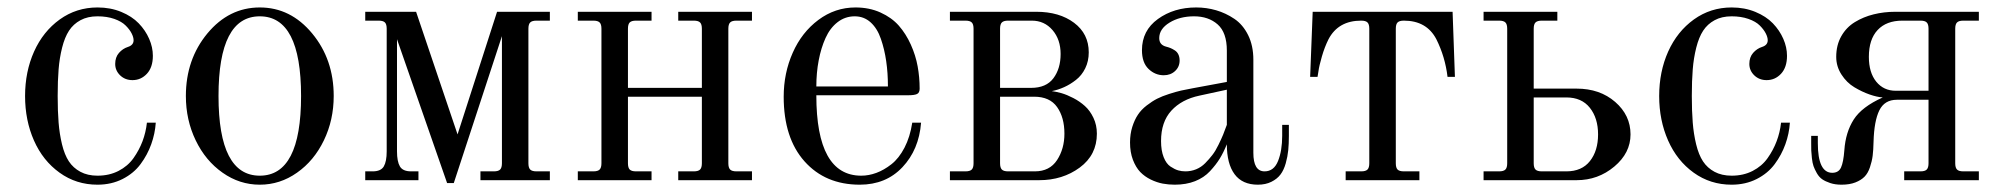

<svg xmlns="http://www.w3.org/2000/svg" viewBox="-20 -488 5421 520"><path d="M244.1 -467.8Q279.3 -467.8 308.3 -455.8Q337.4 -443.8 355.7 -424.8Q374 -405.8 384 -382.8Q394 -359.9 394 -336.9Q394 -305.7 377.9 -288.3Q361.8 -271 338.9 -271Q318.8 -271 305.4 -283.9Q292 -296.9 292 -314.9Q292 -333 302.2 -344.7Q312.5 -356.4 326.2 -360.8Q341.8 -365.7 341.8 -378.9Q341.8 -387.2 336.4 -397.7Q331.1 -408.2 320.3 -418.9Q309.6 -429.7 289.6 -436.8Q269.5 -443.8 244.1 -443.8Q217.3 -443.8 198 -433.3Q178.7 -422.9 167 -405Q155.3 -387.2 148.2 -358.9Q141.1 -330.6 138.7 -300Q136.2 -269.5 136.2 -228Q136.2 -186.5 138.7 -156Q141.1 -125.5 147.9 -97.2Q154.8 -68.8 166.5 -51Q178.2 -33.2 197.8 -22.7Q217.3 -12.2 244.1 -12.2Q275.9 -12.2 301 -25.1Q326.2 -38.1 341.6 -59.8Q356.9 -81.5 366 -105.5Q375 -129.4 377.9 -155.8H401.9Q399.9 -126 389.6 -97.4Q379.4 -68.8 360.8 -43.7Q342.3 -18.6 312 -3.2Q281.7 12.2 244.1 12.2Q186.5 12.2 141.4 -20.3Q96.2 -52.7 72 -107.4Q47.9 -162.1 47.9 -228Q47.9 -293.9 72.3 -348.4Q96.7 -402.8 141.8 -435.3Q187 -467.8 244.1 -467.8Z M795.4 -228Q795.4 -443.8 683.6 -443.8Q571.8 -443.8 571.8 -228Q571.8 -12.2 683.6 -12.2Q795.4 -12.2 795.4 -228ZM883.8 -228Q883.8 -163.1 857.2 -107.9Q830.6 -52.7 784.4 -20.3Q738.3 12.2 683.6 12.2Q628.9 12.2 582.8 -20.3Q536.6 -52.7 510 -107.9Q483.4 -163.1 483.4 -228Q483.4 -327.1 541.7 -397.5Q600.1 -467.8 683.6 -467.8Q767.1 -467.8 825.4 -397.5Q883.8 -327.1 883.8 -228Z M969.2 0V-23.9H989.3Q1011.7 -23.9 1019.5 -37.4Q1027.3 -50.8 1027.3 -78.1V-410.2Q1027.3 -422.4 1022.5 -427.2Q1017.6 -432.1 1005.4 -432.1H969.2V-456.1H1106.9L1219.2 -124L1326.2 -456.1H1469.2V-432.1H1433.1Q1420.9 -432.1 1416 -427.2Q1411.1 -422.4 1411.1 -410.2V-45.9Q1411.1 -33.7 1416 -28.8Q1420.9 -23.9 1433.1 -23.9H1469.2V0H1281.2V-23.9H1317.4Q1329.6 -23.9 1334.5 -28.8Q1339.4 -33.7 1339.4 -45.9V-390.1L1209 7.8H1190.9L1055.2 -381.8V-78.1Q1055.2 -50.8 1063 -37.4Q1070.8 -23.9 1093.3 -23.9H1113.3V0Z M1544.9 0V-23.9H1586.9Q1599.1 -23.9 1604 -28.8Q1608.9 -33.7 1608.9 -45.9V-410.2Q1608.9 -422.4 1604 -427.2Q1599.1 -432.1 1586.9 -432.1H1544.9V-456.1H1744.6V-432.1H1702.6Q1690.4 -432.1 1685.5 -427.2Q1680.7 -422.4 1680.7 -410.2V-250H1880.9V-410.2Q1880.9 -422.4 1876 -427.2Q1871.1 -432.1 1858.9 -432.1H1816.9V-456.1H2016.6V-432.1H1974.6Q1962.4 -432.1 1957.5 -427.2Q1952.6 -422.4 1952.6 -410.2V-45.9Q1952.6 -33.7 1957.5 -28.8Q1962.4 -23.9 1974.6 -23.9H2016.6V0H1816.9V-23.9H1858.9Q1871.1 -23.9 1876 -28.8Q1880.9 -33.7 1880.9 -45.9V-226.1H1680.7V-45.9Q1680.7 -33.7 1685.5 -28.8Q1690.4 -23.9 1702.6 -23.9H1744.6V0Z M2294.9 -443.8Q2269 -443.8 2248.5 -428Q2228 -412.1 2215.8 -385Q2203.6 -357.9 2197.3 -324.5Q2190.9 -291 2190.9 -253.9H2384.8Q2384.8 -290.5 2380.1 -322.5Q2375.5 -354.5 2365.7 -382.8Q2356 -411.1 2337.9 -427.5Q2319.8 -443.8 2294.9 -443.8ZM2296.9 -467.8Q2334.5 -467.8 2364.7 -454.1Q2395 -440.4 2414.3 -418.5Q2433.6 -396.5 2446.8 -367.2Q2460 -337.9 2465.3 -308.3Q2470.7 -278.8 2470.7 -248Q2470.7 -236.8 2463.6 -233.4Q2456.5 -230 2439.5 -230H2190.9Q2190.9 -12.2 2312.5 -12.2Q2333 -12.2 2353.5 -19.8Q2374 -27.3 2394.3 -43.2Q2414.6 -59.1 2429.7 -88.1Q2444.8 -117.2 2450.7 -155.8H2474.6Q2468.8 -82.5 2424.1 -35.2Q2379.4 12.2 2308.6 12.2Q2215.3 12.2 2158.9 -51Q2102.5 -114.3 2102.5 -226.1Q2102.5 -290 2127 -345.2Q2151.4 -400.4 2196.5 -434.1Q2241.7 -467.8 2296.9 -467.8Z M2688.5 -250H2772.5Q2813.5 -250 2833 -276.1Q2852.5 -302.2 2852.5 -341.8Q2852.5 -380.9 2830.6 -406.5Q2808.6 -432.1 2774.4 -432.1H2710.4Q2698.2 -432.1 2693.4 -427.2Q2688.5 -422.4 2688.5 -410.2ZM2552.7 0V-23.9H2594.7Q2606.9 -23.9 2611.8 -28.8Q2616.7 -33.7 2616.7 -45.9V-410.2Q2616.7 -422.4 2611.8 -427.2Q2606.9 -432.1 2594.7 -432.1H2552.7V-456.1H2786.6Q2849.1 -456.1 2888.9 -426.3Q2928.7 -396.5 2928.7 -346.2Q2928.7 -322.3 2919.2 -303Q2909.7 -283.7 2894 -271.5Q2878.4 -259.3 2862.1 -252Q2845.7 -244.6 2828.6 -241.2Q2840.8 -239.7 2855.2 -235.6Q2869.6 -231.4 2887 -222.4Q2904.3 -213.4 2918.2 -200.9Q2932.1 -188.5 2941.4 -168.9Q2950.7 -149.4 2950.7 -126Q2950.7 -68.4 2904.3 -34.2Q2857.9 0 2794.4 0ZM2688.5 -226.1V-45.9Q2688.5 -33.7 2693.4 -28.8Q2698.2 -23.9 2710.4 -23.9H2782.7Q2822.8 -23.9 2842.8 -54.4Q2862.8 -85 2862.8 -126Q2862.8 -169.9 2843 -198Q2823.2 -226.1 2780.8 -226.1Z M3302.7 -245.1 3228.5 -229Q3180.2 -218.8 3152.3 -188.2Q3124.5 -157.7 3124.5 -106Q3124.5 -80.1 3131.6 -62.3Q3138.7 -44.4 3150.1 -36.9Q3161.6 -29.3 3170.9 -26.6Q3180.2 -23.9 3190.4 -23.9Q3205.6 -23.9 3219.5 -29.5Q3233.4 -35.2 3244.1 -46.1Q3254.9 -57.1 3263.4 -68.1Q3272 -79.1 3280 -95.7Q3288.1 -112.3 3292.5 -123Q3296.9 -133.8 3302.7 -149.9ZM3470.7 -149.9V-120.1Q3470.7 -98.1 3469 -81.1Q3467.3 -64 3462.2 -45.7Q3457 -27.3 3448 -15.4Q3439 -3.4 3423.3 4.4Q3407.7 12.2 3386.7 12.2Q3344.7 12.2 3323.7 -16.1Q3302.7 -44.4 3302.7 -97.2Q3293.5 -74.7 3283.4 -58.3Q3273.4 -42 3257.1 -24.4Q3240.7 -6.8 3216.6 2.7Q3192.4 12.2 3161.6 12.2Q3145 12.2 3129.2 9.3Q3113.3 6.3 3096.7 -1.7Q3080.1 -9.8 3068.1 -22.2Q3056.2 -34.7 3048.3 -55.2Q3040.5 -75.7 3040.5 -102.1Q3040.5 -125 3046.6 -144.3Q3052.7 -163.6 3061.8 -177.2Q3070.8 -190.9 3085.7 -202.4Q3100.6 -213.9 3114 -220.7Q3127.4 -227.5 3146.5 -233.6Q3165.5 -239.7 3178.7 -242.7Q3191.9 -245.6 3210.4 -249L3302.7 -266.1V-351.1Q3302.7 -399.9 3277.8 -421.9Q3252.9 -443.8 3213.9 -443.8Q3175.3 -443.8 3147.5 -426.8Q3119.6 -409.7 3119.6 -384.8Q3119.6 -366.7 3137.7 -361.8Q3145 -359.9 3149.9 -357.9Q3154.8 -356 3161.4 -351.8Q3168 -347.7 3171.4 -340.6Q3174.8 -333.5 3174.8 -324.2Q3174.8 -307.1 3162.6 -295.7Q3150.4 -284.2 3131.8 -284.2Q3108.4 -284.2 3090.6 -301.3Q3072.8 -318.4 3072.8 -352.1Q3072.8 -405.3 3116 -436.5Q3159.2 -467.8 3219.7 -467.8Q3247.6 -467.8 3273.7 -460.2Q3299.8 -452.6 3323 -437Q3346.2 -421.4 3360.4 -392.8Q3374.5 -364.3 3374.5 -326.2V-74.2Q3374.5 -23.9 3404.8 -23.9Q3430.2 -23.9 3441.4 -52Q3452.6 -80.1 3452.6 -120.1V-149.9Z M3528.3 -279.8 3535.2 -456.1H3914.1L3920.4 -279.8H3900.4Q3894 -334 3870.1 -381.8Q3843.8 -432.1 3782.2 -432.1Q3770 -432.1 3765.1 -427.2Q3760.3 -422.4 3760.3 -410.2V-45.9Q3760.3 -33.7 3765.1 -28.8Q3770 -23.9 3782.2 -23.9H3824.2V0H3624.5V-23.9H3666.5Q3678.7 -23.9 3683.6 -28.8Q3688.5 -33.7 3688.5 -45.9V-410.2Q3688.5 -422.4 3683.6 -427.2Q3678.7 -432.1 3666.5 -432.1Q3604.5 -432.1 3578.1 -381.8Q3567.4 -360.4 3560.1 -335Q3552.7 -309.6 3550.8 -294.9L3548.3 -279.8Z M4133.8 -248H4250Q4313 -248 4354.5 -211.9Q4396 -175.8 4396 -124Q4396 -73.7 4352.1 -36.9Q4308.1 0 4250 0H3998V-23.9H4040Q4052.2 -23.9 4057.1 -28.8Q4062 -33.7 4062 -45.9V-410.2Q4062 -422.4 4057.1 -427.2Q4052.2 -432.1 4040 -432.1H3998V-456.1H4197.8V-432.1H4155.8Q4143.6 -432.1 4138.7 -427.2Q4133.8 -422.4 4133.8 -410.2ZM4133.8 -224.1V-45.9Q4133.8 -33.7 4138.7 -28.8Q4143.6 -23.9 4155.8 -23.9H4222.2Q4264.2 -23.9 4286.1 -51.8Q4308.1 -79.6 4308.1 -124Q4308.1 -168 4285.9 -196Q4263.7 -224.1 4222.2 -224.1Z M4669.9 -467.8Q4705.1 -467.8 4734.1 -455.8Q4763.2 -443.8 4781.5 -424.8Q4799.8 -405.8 4809.8 -382.8Q4819.8 -359.9 4819.8 -336.9Q4819.8 -305.7 4803.7 -288.3Q4787.6 -271 4764.6 -271Q4744.6 -271 4731.2 -283.9Q4717.8 -296.9 4717.8 -314.9Q4717.8 -333 4728 -344.7Q4738.3 -356.4 4752 -360.8Q4767.6 -365.7 4767.6 -378.9Q4767.6 -387.2 4762.2 -397.7Q4756.8 -408.2 4746.1 -418.9Q4735.4 -429.7 4715.3 -436.8Q4695.3 -443.8 4669.9 -443.8Q4643.1 -443.8 4623.8 -433.3Q4604.5 -422.9 4592.8 -405Q4581.1 -387.2 4574 -358.9Q4566.9 -330.6 4564.5 -300Q4562 -269.5 4562 -228Q4562 -186.5 4564.5 -156Q4566.9 -125.5 4573.7 -97.2Q4580.6 -68.8 4592.3 -51Q4604 -33.2 4623.5 -22.7Q4643.1 -12.2 4669.9 -12.2Q4701.7 -12.2 4726.8 -25.1Q4752 -38.1 4767.3 -59.8Q4782.7 -81.5 4791.7 -105.5Q4800.8 -129.4 4803.7 -155.8H4827.6Q4825.7 -126 4815.4 -97.4Q4805.2 -68.8 4786.6 -43.7Q4768.1 -18.6 4737.8 -3.2Q4707.5 12.2 4669.9 12.2Q4612.3 12.2 4567.1 -20.3Q4522 -52.7 4497.8 -107.4Q4473.6 -162.1 4473.6 -228Q4473.6 -293.9 4498 -348.4Q4522.5 -402.8 4567.6 -435.3Q4612.8 -467.8 4669.9 -467.8Z M4885.3 -120.1H4903.3V-100.1Q4903.3 -20 4942.4 -20Q4959.5 -20 4966.1 -34.4Q4972.7 -48.8 4975.1 -81.1Q4978.5 -129.9 5000.5 -164.3Q5022.5 -198.7 5079.1 -224.1Q5063.5 -225.1 5043.2 -232.2Q5022.9 -239.3 5002.2 -251.7Q4981.4 -264.2 4967.3 -286.1Q4953.1 -308.1 4953.1 -334Q4953.1 -365.7 4966.8 -389.9Q4980.5 -414.1 5003.7 -428.2Q5026.9 -442.4 5054.7 -449.2Q5082.5 -456.1 5113.3 -456.1H5339.4V-432.1H5297.4Q5285.2 -432.1 5280.3 -427.2Q5275.4 -422.4 5275.4 -410.2V-45.9Q5275.4 -33.7 5280.3 -28.8Q5285.2 -23.9 5297.4 -23.9H5339.4V0H5137.2V-23.9H5181.2Q5193.4 -23.9 5198.2 -28.8Q5203.1 -33.7 5203.1 -45.9V-217.8H5117.2Q5084 -217.8 5069.8 -189Q5055.7 -160.2 5054.2 -104Q5053.7 -81.5 5051.8 -66.2Q5049.8 -50.8 5044.4 -34.9Q5039.1 -19 5029.8 -9.5Q5020.5 0 5004.9 6.1Q4989.3 12.2 4967.3 12.2Q4950.2 12.2 4937 7.8Q4923.8 3.4 4915.3 -2.4Q4906.7 -8.3 4900.6 -19Q4894.5 -29.8 4891.6 -38.1Q4888.7 -46.4 4887.2 -59.8Q4885.7 -73.2 4885.5 -80.3Q4885.3 -87.4 4885.3 -100.1ZM5132.3 -432.1Q5088.9 -432.1 5065.2 -406.7Q5041.5 -381.3 5041.5 -334Q5041.5 -291.5 5061.5 -266.8Q5081.5 -242.2 5114.3 -242.2H5203.1V-410.2Q5203.1 -422.4 5198.2 -427.2Q5193.4 -432.1 5181.2 -432.1Z"/></svg>

Font: Flanker Steampunk
Style: Regular
Weight: 400
Designer: Alexey Kryukov, Leonardo Di Lena
Foundry: Alexey Kryukov, Leonardo Di Lena
Version: 1.210